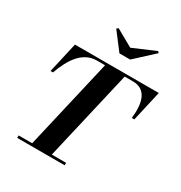

<svg xmlns="http://www.w3.org/2000/svg" viewBox="-224 -1155 1236 1313"><g transform="rotate(30 394.5 -498.5)"><path d="M465 -920.5 329 -997 317 -985.5 420.5 -850H505L652 -985.5L641.5 -996ZM104 -19.5V0H479V-19.5H366L531 -730.5H595.5C702.5 -730.5 729 -637 714.5 -510H734.5L789 -750H127L72.5 -510H92C136.5 -636 203.5 -730.5 310.5 -730.5H376L211 -19.5Z"/></g></svg>

Font: Bodoni* 11pt
Style: Bold Italic
Weight: 700
Italic angle: -13°
Version: Version 2.3